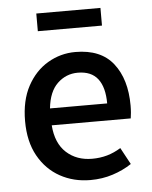

<svg xmlns="http://www.w3.org/2000/svg" viewBox="-50 -710 605 766"><g transform="rotate(-5 252.0 -327.5)"><path d="M281.7 12.2Q214.8 12.2 160.4 -17.8Q106 -47.9 74 -105.2Q42 -162.6 42 -244.6Q42 -327.1 73 -384.5Q104 -441.9 155 -471.9Q206.1 -502 265.6 -502Q367.7 -502 417.2 -438.7Q466.8 -375.5 466.8 -270Q466.8 -254.9 465.6 -241.2Q464.4 -227.5 462.9 -218.8H146.5Q151.9 -146.5 192.9 -109.1Q233.9 -71.8 295.9 -71.8Q327.6 -71.8 356 -79.8Q384.3 -87.9 411.1 -104.5L447.3 -37.6Q413.6 -15.1 371.6 -1.5Q329.6 12.2 281.7 12.2ZM145.5 -286.6H374.5Q374.5 -351.1 348.4 -385Q322.3 -418.9 268.1 -418.9Q221.2 -418.9 186.8 -386.2Q152.3 -353.5 145.5 -286.6ZM124 -597.7V-668.5H380.9V-597.7Z"/></g></svg>

Font: Varta Light
Style: Bold
Weight: 700
Version: Version 1.004